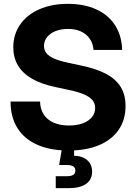

<svg xmlns="http://www.w3.org/2000/svg" viewBox="-20 -759 697 983"><path d="M34 -239.1H185.1Q185.9 -200.8 203.7 -173.2Q221.5 -145.7 254.5 -131.1Q287.5 -116.4 332.7 -116.4Q372.9 -116.4 403.3 -127.5Q433.7 -138.6 450.4 -158.8Q467.2 -179.1 467.2 -206Q467.2 -228.8 453.9 -245.5Q440.6 -262.1 412.4 -274.8Q384.1 -287.4 338.1 -297.4L262.1 -313.6Q190.3 -328.9 142.8 -356.6Q95.3 -384.4 71.7 -424.4Q48 -464.5 48 -516.6Q48 -582.4 82.9 -632.9Q117.7 -683.4 181 -711.3Q244.3 -739.3 326.9 -739.3Q411.1 -739.3 473.1 -710.9Q535.2 -682.6 569.2 -629.5Q603.2 -576.5 605.5 -503.3H458.8Q456.3 -536.5 439.6 -560.7Q422.9 -584.9 394.3 -597.9Q365.7 -610.9 328 -610.9Q292.5 -610.9 264.6 -599.9Q236.6 -588.8 220.9 -569Q205.3 -549.3 205.3 -524.2Q205.3 -502.1 217.9 -486.5Q230.5 -470.9 257.4 -459Q284.3 -447.2 328.7 -437.8L396.9 -423.1Q475.8 -406.7 525.5 -379.5Q575.2 -352.2 599 -312.2Q622.8 -272.1 622.8 -216.6Q622.8 -146.2 587.7 -94.7Q552.7 -43.3 487.1 -15.8Q421.4 11.7 331.2 11.7Q237.5 11.7 170.8 -17.9Q104.1 -47.5 69 -103.8Q34 -160.1 34 -239.1ZM265.4 143.1H323.1Q344.6 143.1 355.3 135.9Q365.9 128.7 365.9 114.4Q365.9 100.3 355.3 93.1Q344.6 85.9 323.1 85.9H282.7L300.9 -21.1H359.5V0V38.5Q402.6 39.3 427.1 61.5Q451.6 83.8 451.6 119.3Q451.6 160.7 420.9 182.4Q390.2 204.1 334.6 204.1H265.4Z"/></svg>

Font: Intratopia Thin
Style: Regular
Weight: 100
Designer: Rasmus Andersson
Foundry: rsms
Version: Version 3.000;Glyphs 3.2.3 (3260)